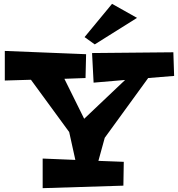

<svg xmlns="http://www.w3.org/2000/svg" viewBox="-20 -978 926 999"><path d="M492 -141 525 -261 751 -572 886 -583 882 -706 459 -702 467 -548 631 -562 418 -360 315 -568 425 -572 428 -696 5 -713V-559L141 -563L340 -291L372 -146L202 -153V1L622 -12L624 -136ZM563 -958 420 -785 473 -747 693 -885Z"/></svg>

Font: Peralta
Style: Regular
Weight: 400
Designer: Astigmatic (AOETI)
Foundry: Astigmatic (AOETI)
Version: Version 1.000